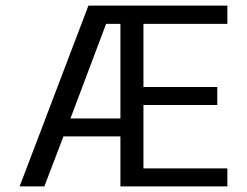

<svg xmlns="http://www.w3.org/2000/svg" viewBox="-20 -664 880 684"><path d="M409 0H790V-64H491V-290H754V-354H491V-579H790V-644H295L50 0H138L206 -178H409ZM409 -242H231L358 -579H409Z"/></svg>

Font: Kanit Light
Style: Regular
Weight: 300
Designer: Katatrad Team
Foundry: CadsonDemak
Version: Version 1.000;PS 001.000;hotconv 1.0.88;makeotf.lib2.5.64775